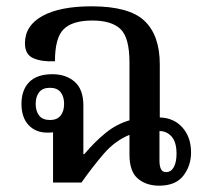

<svg xmlns="http://www.w3.org/2000/svg" viewBox="-20 -578 653 608"><path d="M484 10Q443 10 416.5 -12.5Q390 -35 390 -88V-151Q344 -132 309 -91.5Q274 -51 238 0H148V-159Q140 -158 130 -158Q93 -158 70.5 -182Q48 -206 48 -249Q48 -293 72.5 -318Q97 -343 146 -343Q189 -343 216.5 -319Q244 -295 244 -244V-90H247Q281 -130 315 -157.5Q349 -185 390 -197V-380Q390 -459 361.5 -486Q333 -513 273 -513Q209 -513 181.5 -485.5Q154 -458 154 -384Q113 -382 86 -393.5Q59 -405 59 -441Q59 -497 114.5 -527.5Q170 -558 270 -558Q389 -558 437.5 -512Q486 -466 486 -374V-206Q530 -205 557.5 -174.5Q585 -144 585 -95Q585 -53 560.5 -21.5Q536 10 484 10ZM138 -198Q161 -198 172 -212Q183 -226 183 -249Q183 -272 172 -286Q161 -300 138 -300Q115 -300 104 -286Q93 -272 93 -249Q93 -226 104 -212Q115 -198 138 -198ZM506 -33Q522 -33 530.5 -49Q539 -65 539 -91Q539 -128 523.5 -145.5Q508 -163 485 -163V-68Q485 -53 489.5 -43Q494 -33 506 -33Z"/></svg>

Font: Noto Serif Thai SemiCondensed Medium
Style: Regular
Weight: 500
Width: 4
Designer: Monotype Design Team
Foundry: Monotype Imaging Inc.
Version: Version 2.002; ttfautohint (v1.8.4.7-5d5b)